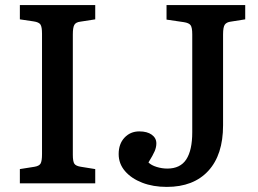

<svg xmlns="http://www.w3.org/2000/svg" viewBox="-20 -720 1014 754"><path d="M58 0V-56L115 -65Q134 -68 139.5 -78Q145 -88 145 -115V-588Q145 -614 139 -623.5Q133 -633 112 -636L58 -644V-700H354V-644L296 -635Q278 -633 272 -622.5Q266 -612 266 -585V-112Q266 -86 272 -77Q278 -68 298 -65L354 -56V0ZM635 14Q581 14 538.5 -2.5Q496 -19 471 -48Q446 -77 446 -115Q446 -155 469 -179.5Q492 -204 527 -204Q558 -204 576 -191Q594 -178 594 -157Q594 -142 587.5 -126.5Q581 -111 563 -82Q574 -71 595 -64.5Q616 -58 637 -58Q688 -58 711.5 -94Q735 -130 735 -201V-585Q735 -612 728.5 -621Q722 -630 702 -633L634 -643V-700H943V-644L886 -635Q870 -633 863 -623.5Q856 -614 856 -585V-228Q856 -112 798 -49Q740 14 635 14Z"/></svg>

Font: Literata Medium
Style: Regular
Weight: 500
Designer: Latin by Veronika Burian and Jose Scaglione. Greek by Irene Vlachou. Cyrillic by Vera Evstafieva.
Foundry: TypeTogether
Version: Version 3.103; ttfautohint (v1.8.4.7-5d5b);gftools[0.9.29]